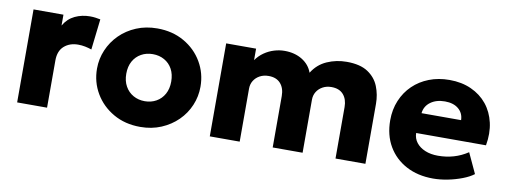

<svg xmlns="http://www.w3.org/2000/svg" viewBox="-50 -774 2736 1037"><g transform="rotate(10 1318.0 -255.5)"><path d="M68 0V-510H232V-450.5Q255 -490 293 -508Q331 -526 375.5 -526Q392.5 -526 406 -524Q419.5 -522 432.5 -519.5L413 -351Q396 -357 377 -360.8Q358 -364.5 339 -364.5Q292.5 -364.5 262.2 -337.8Q232 -311 232 -259.5V0Z M745 15Q661.5 15 597.5 -21.8Q533.5 -58.5 497.2 -120Q461 -181.5 461 -255Q461 -308.5 481.8 -357.2Q502.5 -406 540.5 -443.8Q578.5 -481.5 630.5 -503.2Q682.5 -525 745 -525Q828.5 -525 892.5 -488.2Q956.5 -451.5 992.5 -390Q1028.5 -328.5 1028.5 -255Q1028.5 -201.5 1008 -152.8Q987.5 -104 949.5 -66.5Q911.5 -29 859.5 -7Q807.5 15 745 15ZM745 -126Q780 -126 808 -141.8Q836 -157.5 852 -186.5Q868 -215.5 868 -255Q868 -295 852.2 -323.8Q836.5 -352.5 808.5 -368.2Q780.5 -384 745 -384Q709.5 -384 681.5 -368.2Q653.5 -352.5 637.5 -323.8Q621.5 -295 621.5 -255Q621.5 -215.5 637.8 -186.5Q654 -157.5 682 -141.8Q710 -126 745 -126Z M1124.5 0V-510H1288.5V-447Q1307 -473 1332 -490.2Q1357 -507.5 1385.5 -516.2Q1414 -525 1443 -525Q1499 -525 1539.8 -499.8Q1580.5 -474.5 1595.5 -432Q1625.5 -480.5 1676 -502.8Q1726.5 -525 1783.5 -525Q1857.5 -525 1900 -496.8Q1942.5 -468.5 1960.2 -423.8Q1978 -379 1978 -329V0H1814V-282Q1814 -325 1791.5 -350.8Q1769 -376.5 1726 -376.5Q1699 -376.5 1678 -365Q1657 -353.5 1645.2 -334.2Q1633.5 -315 1633.5 -291V0H1469.5V-282Q1469.5 -325 1446.8 -350.8Q1424 -376.5 1381.5 -376.5Q1354 -376.5 1333 -365Q1312 -353.5 1300.2 -334.2Q1288.5 -315 1288.5 -291V0Z M2351 15Q2267 15 2203.5 -18.8Q2140 -52.5 2104.5 -113.2Q2069 -174 2069 -255.5Q2069 -314.5 2089.8 -364Q2110.5 -413.5 2147.8 -449.5Q2185 -485.5 2235.8 -505.2Q2286.5 -525 2347.5 -525Q2414.5 -525 2467 -501.2Q2519.5 -477.5 2553.8 -435.2Q2588 -393 2601 -335.8Q2614 -278.5 2602 -211.5H2219Q2219.5 -181.5 2237 -159Q2254.5 -136.5 2285 -123.8Q2315.5 -111 2356 -111Q2401 -111 2441.5 -122.8Q2482 -134.5 2519 -159L2570.5 -48Q2547 -30 2509.8 -15.8Q2472.5 -1.5 2430.8 6.8Q2389 15 2351 15ZM2229 -322H2446Q2445 -360.5 2417.5 -383.5Q2390 -406.5 2343 -406.5Q2295.5 -406.5 2264.2 -383.5Q2233 -360.5 2229 -322Z"/></g></svg>

Font: Geologica Thin Roman
Style: Bold
Weight: 700
Version: Version 1.010;gftools[0.9.28]